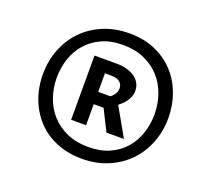

<svg xmlns="http://www.w3.org/2000/svg" viewBox="-129 -913 1223 1110"><g transform="rotate(20 482.0 -358.0)"><path d="M97.7 -353Q97.7 -435.5 125.7 -507.1Q153.8 -578.6 205.1 -631.6Q256.3 -684.6 328.6 -715.1Q400.9 -745.6 489.3 -745.6Q578.6 -745.6 648.7 -714.8Q718.8 -684.1 767.1 -631.3Q815.4 -578.6 840.8 -509Q866.2 -439.5 866.2 -361.8Q866.2 -279.8 838.1 -208.3Q810.1 -136.7 758.8 -83.7Q707.5 -30.8 635 -0.2Q562.5 30.3 474.1 30.3Q414.6 30.3 363.3 16.1Q312 2 270.3 -23.2Q228.5 -48.3 196.3 -83.7Q164.1 -119.1 142.1 -161.9Q120.1 -204.6 108.9 -252.9Q97.7 -301.3 97.7 -353ZM179.7 -361.8Q179.7 -298.8 199.7 -241.5Q219.7 -184.1 258.5 -140.9Q297.4 -97.7 354.7 -72Q412.1 -46.4 486.8 -46.4Q561.5 -46.4 617.2 -71.5Q672.9 -96.7 709.7 -139.2Q746.6 -181.6 765.1 -237.3Q783.7 -293 783.7 -353.5Q783.7 -417 763.7 -474.6Q743.7 -532.2 704.8 -575.4Q666 -618.7 608.9 -644.3Q551.8 -669.9 477.1 -669.9Q402.3 -669.9 346.7 -644.5Q291 -619.1 253.9 -576.4Q216.8 -533.7 198.2 -478Q179.7 -422.4 179.7 -361.8ZM341.3 -160.6V-555.7H476.6Q512.2 -555.7 541.3 -547.6Q570.3 -539.6 590.6 -524.9Q610.8 -510.3 621.8 -489.7Q632.8 -469.2 632.8 -444.8Q632.8 -424.3 626 -407.5Q619.1 -390.6 609.4 -377Q599.6 -363.3 588.1 -352.8Q576.7 -342.3 567.4 -335L666 -160.6H558.6L493.7 -290H433.1V-160.6ZM508.3 -365.7Q522.9 -377 532.7 -392.1Q542.5 -407.2 542.5 -426.3Q542.5 -450.2 524.9 -465.1Q507.3 -480 470.2 -480H433.1V-365.7Z"/></g></svg>

Font: Proza Libre
Style: Medium
Weight: 500
Designer: Jasper de Waard
Foundry: Jasper de Waard
Version: Version 1.000; ttfautohint (v1.4.1.8-43bc)